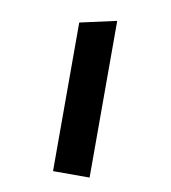

<svg xmlns="http://www.w3.org/2000/svg" viewBox="-71 -662 643 724"><g transform="rotate(10 250.0 -300.0)"><path d="M180 0V-569L320 -600V0Z"/></g></svg>

Font: Reem Kufi
Style: Regular
Weight: 400
Designer: Khaled Hosny
Version: Version 1.6